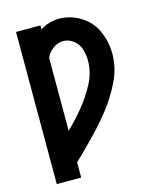

<svg xmlns="http://www.w3.org/2000/svg" viewBox="-112 -820 724 896"><g transform="rotate(-15 250.0 -371.5)"><path d="M50 0V-735H168V-716Q173 -719 178 -722Q216 -743 259 -743Q314 -743 363.5 -712.5Q413 -682 435.5 -629.5Q458 -577 458 -522Q458 -453 427.5 -390Q397 -327 355 -273Q313 -219 265 -170Q243 -147 220 -124L214 -118Q191 -95 168 -74V0ZM168 -226 171 -229Q212 -269 248.5 -313.5Q285 -358 312.5 -410.5Q340 -463 340 -520Q340 -548 332 -574Q324 -600 301.5 -618.5Q279 -637 252 -637Q223 -637 199 -618Q177 -601 168 -577Z"/></g></svg>

Font: Iosevka SS01
Style: Bold
Weight: 700
Monospace: yes
Designer: Belleve Invis
Foundry: Belleve Invis
Version: 2.3.3; ttfautohint (v1.8.3)